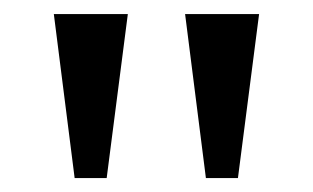

<svg xmlns="http://www.w3.org/2000/svg" viewBox="-20 -734 448 275"><path d="M57.1 -713.9H163.1L132.8 -479H86.9ZM245.1 -713.9H351.1L320.8 -479H274.9Z"/></svg>

Font: Noto Serif Tamil
Style: Regular
Weight: 400
Designer: Indian Type Foundry
Foundry: Monotype Imaging Inc.
Version: Version 1.01